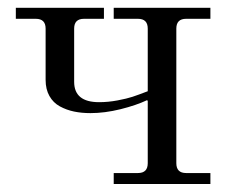

<svg xmlns="http://www.w3.org/2000/svg" viewBox="-20 -459 575 479"><path d="M19.5 -412.1V-439.5H239.3V-412.1H189.5Q165 -412.1 165 -387.7V-254.9Q165 -204.1 227.1 -204.1Q250 -204.1 273.2 -208.5Q296.4 -212.9 310.5 -217.5Q324.7 -222.2 348.6 -231.4V-387.7Q348.6 -412.1 324.2 -412.1H263.7V-439.5H504.9V-412.1H444.3Q419.9 -412.1 419.9 -387.7V-51.8Q419.9 -27.3 444.3 -27.3H504.9V0H263.7V-27.3H324.2Q348.6 -27.3 348.6 -51.8V-207.5L346.7 -209Q319.8 -196.3 280.5 -186.5Q241.2 -176.8 205.6 -176.8Q183.6 -176.8 164.8 -180.7Q146 -184.6 129.4 -193.6Q112.8 -202.6 103.3 -219.5Q93.8 -236.3 93.8 -259.8V-387.7Q93.8 -412.1 69.3 -412.1Z"/></svg>

Font: Theano Modern
Style: Regular
Weight: 400
Designer: Alexey Kryukov
Version: Version 2.00